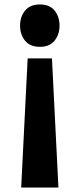

<svg xmlns="http://www.w3.org/2000/svg" viewBox="-20 -840 357 861"><path d="M247 -725Q247 -686 225 -658Q203 -630 159 -630Q114 -630 92 -658Q70 -686 70 -725Q70 -765 92.5 -792.5Q115 -820 159 -820Q203 -820 225 -792.5Q247 -765 247 -725ZM242 1H75L104 -578H213Z"/></svg>

Font: TypoPRO Sinkin Sans
Style: 600 SemiBold
Weight: 600
Designer: Keith Bates
Foundry: K-Type
Version: Sinkin Sans (version 1.0)  by Keith Bates   •   © 2014   www